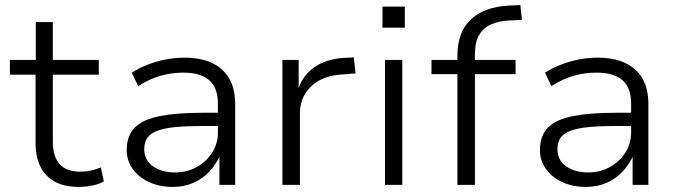

<svg xmlns="http://www.w3.org/2000/svg" viewBox="-20 -728 2665 756"><path d="M289 8Q207 8 163.5 -37Q120 -82 120 -164V-434H19V-492H121V-641H188V-492H369V-434H188V-172Q188 -111 215 -81.5Q242 -52 297 -52Q319 -52 339 -56.5Q359 -61 377 -69L389 -14Q371 -3 343.5 2.5Q316 8 289 8Z M660 8Q608 8 567 -11Q526 -30 502.5 -63Q479 -96 479 -137Q479 -194 511 -226Q543 -258 609.5 -271Q676 -284 779 -284H851V-232H782Q719 -232 674.5 -228Q630 -224 602 -214Q574 -204 561 -186.5Q548 -169 548 -141Q548 -97 582.5 -73Q617 -49 669 -49Q716 -49 754 -70Q792 -91 815 -126.5Q838 -162 838 -205V-320Q838 -383 803.5 -412.5Q769 -442 702 -442Q656 -442 613 -430Q570 -418 524 -389L499 -442Q529 -461 563 -474Q597 -487 633.5 -494Q670 -501 706 -501Q767 -501 811.5 -481.5Q856 -462 881 -421.5Q906 -381 906 -316V0H844V-111Q830 -80 804.5 -52.5Q779 -25 742.5 -8.5Q706 8 660 8Z M1092 0V-492H1156V-382Q1175 -435 1221 -465.5Q1267 -496 1333 -500L1373 -502L1380 -439L1316 -434Q1244 -427 1202.5 -385.5Q1161 -344 1161 -282V0Z M1486 -619V-702H1574V-619ZM1496 0V-492H1564V0Z M1781 0V-436H1679V-492H1798L1781 -475V-508Q1781 -601 1833 -650.5Q1885 -700 1982 -706L2029 -708L2035 -650L1979 -647Q1943 -645 1913.5 -632Q1884 -619 1867 -591Q1850 -563 1850 -513V-482L1838 -492H2010V-436H1850V0Z M2287 8Q2235 8 2194 -11Q2153 -30 2129.5 -63Q2106 -96 2106 -137Q2106 -194 2138 -226Q2170 -258 2236.5 -271Q2303 -284 2406 -284H2478V-232H2409Q2346 -232 2301.5 -228Q2257 -224 2229 -214Q2201 -204 2188 -186.5Q2175 -169 2175 -141Q2175 -97 2209.5 -73Q2244 -49 2296 -49Q2343 -49 2381 -70Q2419 -91 2442 -126.5Q2465 -162 2465 -205V-320Q2465 -383 2430.5 -412.5Q2396 -442 2329 -442Q2283 -442 2240 -430Q2197 -418 2151 -389L2126 -442Q2156 -461 2190 -474Q2224 -487 2260.5 -494Q2297 -501 2333 -501Q2394 -501 2438.5 -481.5Q2483 -462 2508 -421.5Q2533 -381 2533 -316V0H2471V-111Q2457 -80 2431.5 -52.5Q2406 -25 2369.5 -8.5Q2333 8 2287 8Z"/></svg>

Font: Nunito Sans 8pt Light
Style: Regular
Weight: 300
Version: Version 3.101;gftools[0.9.27]